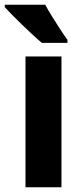

<svg xmlns="http://www.w3.org/2000/svg" viewBox="-46 -786 340 806"><path d="M212 0H61V-549H212ZM144 -766Q155 -745 172.5 -717Q190 -689 207.5 -662Q225 -635 237 -619V-606H130Q115 -618 93.5 -638Q72 -658 49 -680Q26 -702 6 -722.5Q-14 -743 -26 -756V-766Z"/></svg>

Font: Noto Sans Sinhala Condensed ExtraBold
Style: Regular
Weight: 800
Width: 3
Designer: Jelle Bosma - Monotype Design Team
Foundry: Monotype Imaging Inc.
Version: Version 2.006; ttfautohint (v1.8.4.7-5d5b)